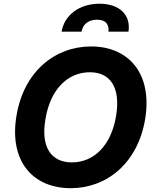

<svg xmlns="http://www.w3.org/2000/svg" viewBox="-20 -982 822 1012"><path d="M304.7 -815H410.2C414.8 -847.7 439.6 -878.2 491.1 -878.2C541.5 -878.2 555.8 -848 551.5 -815H657C670.8 -900.9 612.2 -962.4 504.6 -962.4C396.3 -962.4 318.9 -900.9 304.7 -815ZM745 -353.7C784.8 -595.9 657 -737.2 459.9 -737.2C270.2 -737.2 105.1 -605.1 66.8 -371.8C26.6 -130.3 154.8 9.9 353 9.9C541.5 9.9 705.6 -120.4 745 -353.7ZM592 -371.8C566.1 -214.1 474.8 -126.1 358.7 -126.1C252.1 -126.1 193.5 -203.5 219.5 -353.7C245 -511.4 337 -601.2 453.8 -601.2C561.1 -601.2 616.5 -521.3 592 -371.8Z"/></svg>

Font: TID UI
Style: Bold Italic
Weight: 700
Italic angle: -9.39999°
Designer: The TID Project Authors
Foundry: Bakken & Bæck
Version: Version 1.001;hotconv 1.0.109;makeotfexe 2.5.65596